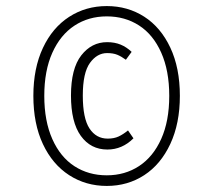

<svg xmlns="http://www.w3.org/2000/svg" viewBox="-20 -751 703 633"><path d="M573 -435Q573 -344 541.5 -276.5Q510 -209 455.5 -173.5Q401 -138 332 -138Q263 -138 208 -173.5Q153 -209 121.5 -276Q90 -343 90 -435Q90 -526 121.5 -593Q153 -660 208 -695.5Q263 -731 332 -731Q401 -731 455.5 -696Q510 -661 541.5 -594Q573 -527 573 -435ZM126 -435Q126 -352 152.5 -292.5Q179 -233 225.5 -203Q272 -173 332 -173Q392 -173 438.5 -203.5Q485 -234 511.5 -293Q538 -352 538 -435Q538 -518 511.5 -577.5Q485 -637 438.5 -667Q392 -697 332 -697Q272 -697 225.5 -666.5Q179 -636 152.5 -577Q126 -518 126 -435ZM414 -580 395 -554Q380 -565 366.5 -570.5Q353 -576 333 -576Q300 -576 276.5 -543.5Q253 -511 253 -436Q253 -361 275 -327.5Q297 -294 335 -294Q356 -294 371 -301Q386 -308 402 -321L420 -295Q383 -258 334 -258Q279 -258 246.5 -303Q214 -348 214 -436Q214 -525 248 -568.5Q282 -612 333 -612Q358 -612 377.5 -604Q397 -596 414 -580Z"/></svg>

Font: Fira Sans Extra Condensed ExtraLight
Style: Regular
Weight: 275
Width: 1
Designer: Carrois Corporate & Edenspiekermann AG
Foundry: Carrois Corporate GbR & Edenspiekermann AG
Version: Version 4.203